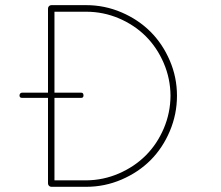

<svg xmlns="http://www.w3.org/2000/svg" viewBox="-20 -720 852 740"><path d="M165 -13.2V-342.8H64.9Q55.2 -342.8 55.2 -352.1Q55.2 -356.4 57.9 -359.6Q60.5 -362.8 64.9 -362.8H165V-687Q165 -692.4 168.7 -696.3Q172.4 -700.2 178.2 -700.2H312Q383.3 -700.2 448.2 -672.4Q513.2 -644.5 560.1 -597.7Q606.9 -550.8 634.5 -486.3Q662.1 -421.9 662.1 -351.1Q662.1 -279.8 634.5 -214.6Q606.9 -149.4 560.1 -102.5Q513.2 -55.7 448.2 -27.8Q383.3 0 312 0H178.2Q172.4 0 168.7 -3.9Q165 -7.8 165 -13.2ZM189.9 -24.9H312Q378.4 -25.4 438.5 -51.5Q498.5 -77.6 542 -121.1Q585.4 -164.6 611.1 -224.6Q636.7 -284.7 637.2 -351.1Q636.7 -417 611.1 -476.8Q585.4 -536.6 542 -580.1Q498.5 -623.5 438.5 -649.2Q378.4 -674.8 312 -674.8H189.9V-362.8H293Q301.8 -362.8 301.8 -352.1Q301.8 -342.8 293 -342.8H189.9Z"/></svg>

Font: Quicksand
Style: Light
Weight: 300
Designer: Andrew Paglinawan
Foundry: Andrew Paglinawan
Version: 1.002